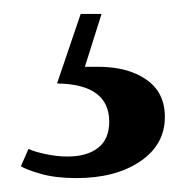

<svg xmlns="http://www.w3.org/2000/svg" viewBox="-20 -30 267 276"><path d="M90 226Q60 226 39 220Q18 214 10 209L21 184Q29 188 45.5 191.5Q62 195 77 195Q105 195 121 182.5Q137 170 137 145Q137 91 62 90L96 -10H126L102 66H121Q164 66 190.5 84.5Q217 103 217 138Q217 178 181.5 202Q146 226 90 226Z"/></svg>

Font: Libre Bodoni
Style: Regular
Weight: 400
Designer: Pablo Impallari, Rodrigo Fuenzalida
Foundry: Impallari Type
Version: Version 2.005;gftools[0.9.23]